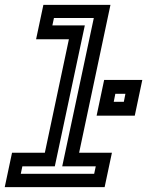

<svg xmlns="http://www.w3.org/2000/svg" viewBox="-54 -770 606 790"><path d="M-34.5 0 -4.5 -141.5H130.5L229.5 -608.5H94.5L124.5 -750H400.5L271.5 -141.5H406.5L376.5 0ZM31.5 -55H333.5L340 -85.5H202L332 -696H168L161.5 -665.5H295L171.5 -85.5H38ZM343.5 -294 374.5 -441H531.5L500.5 -294ZM414 -351H455.5L462 -384H420.5Z"/></svg>

Font: Tourney Thin SemiBold
Style: Italic
Weight: 600
Italic angle: -12°
Version: Version 1.015